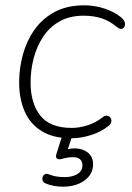

<svg xmlns="http://www.w3.org/2000/svg" viewBox="-20 -512 495 722"><path d="M248 8Q181 8 137.5 -18.5Q94 -45 73 -92.5Q52 -140 52 -202Q52 -255 66 -306.5Q80 -358 109.5 -400Q139 -442 185.5 -467Q232 -492 297 -492Q336 -492 372.5 -480Q409 -468 434 -448Q443 -441 447 -433Q451 -425 450 -418Q449 -411 444.5 -407Q440 -403 434 -403.5Q428 -404 420 -410Q393 -433 362.5 -443Q332 -453 295 -453Q242 -453 204 -431.5Q166 -410 142 -373.5Q118 -337 106.5 -292.5Q95 -248 95 -202Q95 -124 131.5 -77.5Q168 -31 250 -31Q278 -31 308.5 -40.5Q339 -50 366 -71Q373 -77 380 -77Q387 -77 391.5 -73.5Q396 -70 398 -64Q400 -58 398 -51.5Q396 -45 390 -40Q362 -17 323.5 -4.5Q285 8 248 8ZM217 190Q200 190 183 187Q166 184 152 178Q143 174 140.5 167Q138 160 140.5 153Q143 146 149.5 143Q156 140 165 144Q177 149 191 151.5Q205 154 224 154Q252 154 271 142.5Q290 131 290 109Q290 95 281 87Q272 79 255 79Q247 79 236 80.5Q225 82 215 85Q208 87 202.5 87Q197 87 194 84Q191 81 190.5 77Q190 73 193 64L220 -20H258L233 55L215 53Q228 50 239.5 48Q251 46 261 46Q290 46 310 61.5Q330 77 330 106Q330 143 298 166.5Q266 190 217 190Z"/></svg>

Font: Nunito ExtraLight
Style: Italic
Weight: 200
Italic angle: -9°
Designer: Vernon Adams
Foundry: Vernon Adams
Version: Version 3.602